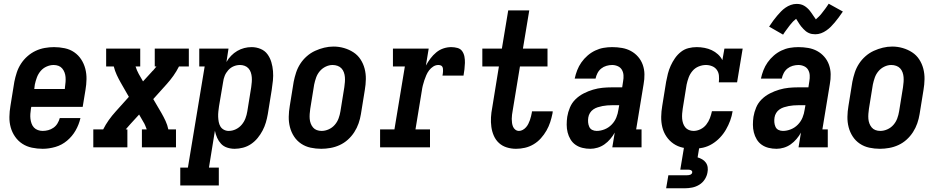

<svg xmlns="http://www.w3.org/2000/svg" viewBox="-20 -791 5040 1031"><path d="M209 8Q180 8 151.5 2Q123 -4 100 -19Q77 -34 61 -57Q45 -80 37.5 -107Q30 -134 30.5 -163.5Q31 -193 36 -222L57 -352Q62 -377 70 -401.5Q78 -426 92.5 -448.5Q107 -471 127.5 -489Q148 -507 171.5 -518Q195 -529 220.5 -533.5Q246 -538 270 -538Q299 -538 327.5 -532Q356 -526 378.5 -510.5Q401 -495 416 -472Q431 -449 438 -422Q445 -395 444.5 -366Q444 -337 439 -308L424 -217H148L146 -207Q144 -193 143 -179.5Q142 -166 143.5 -153Q145 -140 149.5 -127.5Q154 -115 162.5 -106Q171 -97 183.5 -92.5Q196 -88 209 -88Q224 -88 239 -92Q254 -96 267 -105Q280 -114 288.5 -128Q297 -142 301 -157H412Q404 -122 386 -90.5Q368 -59 340 -35.5Q312 -12 277.5 -2Q243 8 209 8ZM164 -313H328L329 -323Q331 -337 332 -350.5Q333 -364 332 -377Q331 -390 326.5 -402Q322 -414 314 -423.5Q306 -433 294 -437.5Q282 -442 268 -442Q249 -442 230 -433.5Q211 -425 198 -409.5Q185 -394 178 -375Q171 -356 167 -337Z M481 0V-96H534Q547 -122 564 -146Q581 -170 601 -192L672 -271L629 -346Q617 -367 607 -388.5Q597 -410 591 -434H550V-530H733V-434H708Q711 -424 715.5 -413.5Q720 -403 725 -394L748 -354L792 -402Q794 -404 796 -406.5Q798 -409 800 -411Q800 -411 800 -411Q800 -411 800 -411H801Q806 -417 810.5 -422.5Q815 -428 820 -434H811V-530H994V-434H941Q928 -408 911 -384Q894 -360 874 -338L803 -259L847 -184Q859 -163 869 -141.5Q879 -120 884 -96H925V0H742V-96H768Q764 -106 760 -116.5Q756 -127 750 -136L727 -176L683 -128Q681 -126 679 -123.5Q677 -121 675 -119Q675 -119 675 -119Q675 -119 675 -119Q670 -113 665 -107.5Q660 -102 655 -96H664V0Z M948 205V109H989L1079 -434H1050V-530H1207L1196 -458Q1206 -476 1221 -491.5Q1236 -507 1254 -517.5Q1272 -528 1291.5 -533Q1311 -538 1331 -538Q1356 -538 1379 -528.5Q1402 -519 1416 -500Q1430 -481 1437 -457.5Q1444 -434 1446 -409Q1448 -384 1445.5 -358.5Q1443 -333 1439 -308L1418 -178Q1414 -155 1407.5 -133Q1401 -111 1390 -90Q1379 -69 1363.5 -50Q1348 -31 1328 -17.5Q1308 -4 1285 2Q1262 8 1240 8Q1219 8 1199.5 1.5Q1180 -5 1167 -19Q1154 -33 1146 -51Q1138 -69 1134 -89L1102 109H1155V205ZM1208 -88Q1228 -88 1246.5 -97Q1265 -106 1278 -121.5Q1291 -137 1298 -155.5Q1305 -174 1308 -193L1329 -323Q1331 -337 1332 -350.5Q1333 -364 1332 -376.5Q1331 -389 1327 -401.5Q1323 -414 1314.5 -423.5Q1306 -433 1294 -437.5Q1282 -442 1269 -442Q1251 -442 1234.5 -435Q1218 -428 1205.5 -414Q1193 -400 1186.5 -383.5Q1180 -367 1178 -350L1156 -220Q1154 -206 1152.5 -192Q1151 -178 1151.5 -164Q1152 -150 1154.5 -136.5Q1157 -123 1163.5 -112Q1170 -101 1182 -94.5Q1194 -88 1208 -88Z M1705 8Q1676 8 1648 2Q1620 -4 1597 -19.5Q1574 -35 1559 -58Q1544 -81 1537 -108Q1530 -135 1530.5 -164Q1531 -193 1536 -222L1557 -352Q1562 -377 1570 -401.5Q1578 -426 1592.5 -448.5Q1607 -471 1627.5 -489Q1648 -507 1672 -518Q1696 -529 1721 -535Q1746 -541 1771 -541Q1800 -541 1827.5 -533Q1855 -525 1878 -510Q1901 -495 1916 -472Q1931 -449 1938 -422Q1945 -395 1944.5 -366Q1944 -337 1939 -308L1918 -178Q1914 -153 1905.5 -128.5Q1897 -104 1882.5 -81.5Q1868 -59 1848 -41Q1828 -23 1804 -12Q1780 -1 1754.5 3.5Q1729 8 1705 8ZM1707 -88Q1726 -88 1745 -96.5Q1764 -105 1777.5 -120.5Q1791 -136 1798 -155Q1805 -174 1808 -193L1829 -323Q1831 -337 1832 -350.5Q1833 -364 1832 -377Q1831 -390 1826.5 -402.5Q1822 -415 1813.5 -424Q1805 -433 1792.5 -437.5Q1780 -442 1766 -442Q1747 -442 1728.5 -433Q1710 -424 1697 -408.5Q1684 -393 1677.5 -374.5Q1671 -356 1667 -337L1646 -207Q1644 -193 1643 -179.5Q1642 -166 1643 -153Q1644 -140 1648.5 -128Q1653 -116 1661 -106.5Q1669 -97 1681 -92.5Q1693 -88 1707 -88Z M2021 0V-96H2098L2154 -434H2090V-530H2282L2267 -439Q2278 -459 2291.5 -477Q2305 -495 2322.5 -509.5Q2340 -524 2361 -531Q2382 -538 2403 -538Q2420 -538 2436.5 -533.5Q2453 -529 2462 -516Q2471 -503 2474 -486.5Q2477 -470 2476.5 -453Q2476 -436 2474 -419Q2472 -402 2469 -385H2356Q2357 -391 2358 -397Q2359 -403 2359 -409.5Q2359 -416 2358.5 -422Q2358 -428 2355 -433Q2352 -438 2346 -440Q2340 -442 2334 -442Q2319 -442 2306 -433.5Q2293 -425 2284 -413Q2275 -401 2269 -387Q2263 -373 2258.5 -359.5Q2254 -346 2250.5 -332Q2247 -318 2245 -303L2211 -96H2289V0Z M2751 8Q2725 8 2701 0.5Q2677 -7 2659.5 -23Q2642 -39 2632 -61.5Q2622 -84 2618.5 -109.5Q2615 -135 2616.5 -161Q2618 -187 2623 -212L2659 -434H2570V-530H2675L2709 -735H2822L2788 -530H2920V-434H2772L2733 -197Q2731 -186 2729.5 -175Q2728 -164 2728 -152.5Q2728 -141 2729.5 -130.5Q2731 -120 2735 -110.5Q2739 -101 2747.5 -94.5Q2756 -88 2767 -88Q2777 -88 2787 -93.5Q2797 -99 2804.5 -107.5Q2812 -116 2817 -126Q2822 -136 2825.5 -146Q2829 -156 2831.5 -166.5Q2834 -177 2836 -187Q2836 -189 2836 -190Q2836 -191 2837 -193H2948Q2948 -190 2947.5 -187.5Q2947 -185 2947 -183Q2942 -158 2934.5 -135Q2927 -112 2914.5 -90Q2902 -68 2884.5 -48.5Q2867 -29 2845 -16Q2823 -3 2799 2.5Q2775 8 2751 8Z M3150 8Q3128 8 3107.5 3Q3087 -2 3070.5 -13.5Q3054 -25 3043.5 -42.5Q3033 -60 3028 -80Q3023 -100 3023 -121.5Q3023 -143 3026 -164Q3030 -189 3040.5 -214Q3051 -239 3070.5 -258Q3090 -277 3114.5 -289.5Q3139 -302 3164.5 -309.5Q3190 -317 3215 -319.5Q3240 -322 3266 -322H3321L3326 -355Q3329 -371 3328 -387Q3327 -403 3319.5 -416Q3312 -429 3297.5 -435.5Q3283 -442 3267 -442Q3252 -442 3236.5 -437.5Q3221 -433 3208.5 -423Q3196 -413 3188.5 -398.5Q3181 -384 3178 -369H3066Q3071 -392 3079.5 -414Q3088 -436 3102 -456Q3116 -476 3135 -492.5Q3154 -509 3176 -519.5Q3198 -530 3221 -534Q3244 -538 3267 -538Q3294 -538 3320 -533.5Q3346 -529 3368 -517Q3390 -505 3406.5 -486Q3423 -467 3431.5 -443Q3440 -419 3440.5 -392.5Q3441 -366 3436 -339L3396 -96H3425V0H3268L3281 -79Q3271 -61 3257 -44.5Q3243 -28 3226 -16Q3209 -4 3189 2Q3169 8 3150 8ZM3184 -88Q3205 -88 3226.5 -96.5Q3248 -105 3264.5 -122Q3281 -139 3289.5 -160Q3298 -181 3301 -203L3305 -226H3266Q3253 -226 3240.5 -225Q3228 -224 3215 -221.5Q3202 -219 3189.5 -215Q3177 -211 3166 -203.5Q3155 -196 3148 -184.5Q3141 -173 3139 -160Q3137 -147 3138 -134.5Q3139 -122 3144 -110.5Q3149 -99 3160 -93.5Q3171 -88 3184 -88Z M3704 8Q3675 8 3647 2Q3619 -4 3596.5 -19.5Q3574 -35 3558.5 -58Q3543 -81 3536.5 -108Q3530 -135 3530.5 -164Q3531 -193 3536 -222L3557 -352Q3561 -374 3566.5 -395.5Q3572 -417 3581.5 -438Q3591 -459 3604.5 -478.5Q3618 -498 3636.5 -512.5Q3655 -527 3677 -532.5Q3699 -538 3721 -538Q3742 -538 3763 -534Q3784 -530 3802 -521.5Q3820 -513 3835 -499.5Q3850 -486 3859 -468L3870 -530H3968L3938 -349H3840Q3842 -367 3840.5 -384.5Q3839 -402 3829.5 -415.5Q3820 -429 3804 -435.5Q3788 -442 3771 -442Q3751 -442 3731.5 -434Q3712 -426 3698.5 -410Q3685 -394 3678 -375Q3671 -356 3667 -337L3646 -207Q3644 -194 3643 -180.5Q3642 -167 3643 -154Q3644 -141 3648 -129Q3652 -117 3659.5 -107.5Q3667 -98 3679 -93Q3691 -88 3704 -88Q3723 -88 3741.5 -97Q3760 -106 3772.5 -122Q3785 -138 3792 -156.5Q3799 -175 3803 -194H3914Q3910 -168 3901 -143.5Q3892 -119 3878.5 -95.5Q3865 -72 3846 -52Q3827 -32 3804 -18Q3781 -4 3755 2Q3729 8 3704 8ZM3557 220 3569 150H3669Q3673 150 3677.5 149.5Q3682 149 3686 147.5Q3690 146 3693.5 142.5Q3697 139 3697 135Q3698 131 3695.5 127.5Q3693 124 3689.5 122.5Q3686 121 3682 120.5Q3678 120 3674 120H3633L3653 0H3735L3726 54Q3739 58 3750.5 64.5Q3762 71 3770 82Q3778 93 3780 107Q3782 121 3779 135Q3776 154 3764.5 172Q3753 190 3735 201Q3717 212 3697 216Q3677 220 3657 220Z M4150 8Q4128 8 4107.5 3Q4087 -2 4070.5 -13.5Q4054 -25 4043.5 -42.5Q4033 -60 4028 -80Q4023 -100 4023 -121.5Q4023 -143 4026 -164Q4030 -189 4040.5 -214Q4051 -239 4070.5 -258Q4090 -277 4114.5 -289.5Q4139 -302 4164.5 -309.5Q4190 -317 4215 -319.5Q4240 -322 4266 -322H4321L4326 -355Q4329 -371 4328 -387Q4327 -403 4319.5 -416Q4312 -429 4297.5 -435.5Q4283 -442 4267 -442Q4252 -442 4236.5 -437.5Q4221 -433 4208.5 -423Q4196 -413 4188.5 -398.5Q4181 -384 4178 -369H4066Q4071 -392 4079.5 -414Q4088 -436 4102 -456Q4116 -476 4135 -492.5Q4154 -509 4176 -519.5Q4198 -530 4221 -534Q4244 -538 4267 -538Q4294 -538 4320 -533.5Q4346 -529 4368 -517Q4390 -505 4406.5 -486Q4423 -467 4431.5 -443Q4440 -419 4440.5 -392.5Q4441 -366 4436 -339L4396 -96H4425V0H4268L4281 -79Q4271 -61 4257 -44.5Q4243 -28 4226 -16Q4209 -4 4189 2Q4169 8 4150 8ZM4184 -88Q4205 -88 4226.5 -96.5Q4248 -105 4264.5 -122Q4281 -139 4289.5 -160Q4298 -181 4301 -203L4305 -226H4266Q4253 -226 4240.5 -225Q4228 -224 4215 -221.5Q4202 -219 4189.5 -215Q4177 -211 4166 -203.5Q4155 -196 4148 -184.5Q4141 -173 4139 -160Q4137 -147 4138 -134.5Q4139 -122 4144 -110.5Q4149 -99 4160 -93.5Q4171 -88 4184 -88ZM4185 -605 4110 -648Q4122 -666 4132.5 -680.5Q4143 -695 4153.5 -707Q4164 -719 4174 -729.5Q4184 -740 4197.5 -749.5Q4211 -759 4226.5 -764.5Q4242 -770 4257 -770Q4263 -770 4268 -769.5Q4273 -769 4278 -768Q4283 -767 4288 -765Q4293 -763 4297.5 -760.5Q4302 -758 4306 -755Q4310 -752 4313.5 -749Q4317 -746 4321 -742Q4325 -738 4328 -734Q4331 -730 4334 -726Q4337 -722 4339.5 -718.5Q4342 -715 4344.5 -711Q4347 -707 4350 -703Q4353 -699 4356 -694.5Q4359 -690 4361 -687Q4364 -690 4368.5 -694Q4373 -698 4375.5 -700.5Q4378 -703 4381 -706Q4384 -709 4387 -712.5Q4390 -716 4393 -720Q4396 -724 4399.5 -728.5Q4403 -733 4406.5 -737.5Q4410 -742 4414 -747.5Q4418 -753 4422 -759Q4426 -765 4430 -771L4506 -729Q4494 -711 4483 -696.5Q4472 -682 4462 -670Q4452 -658 4441.5 -647.5Q4431 -637 4417.5 -627.5Q4404 -618 4389 -612.5Q4374 -607 4358 -607Q4349 -607 4340 -608.5Q4331 -610 4322.5 -614Q4314 -618 4307.5 -623Q4301 -628 4294.5 -635Q4288 -642 4282.5 -648.5Q4277 -655 4273 -661.5Q4269 -668 4263.5 -676.5Q4258 -685 4255 -690Q4252 -687 4247 -683Q4242 -679 4239.5 -676.5Q4237 -674 4234.5 -671Q4232 -668 4229 -664.5Q4226 -661 4222.5 -657Q4219 -653 4216 -648.5Q4213 -644 4209 -639Q4205 -634 4201.5 -629Q4198 -624 4193.5 -618Q4189 -612 4185 -605Z M4705 8Q4676 8 4648 2Q4620 -4 4597 -19.5Q4574 -35 4559 -58Q4544 -81 4537 -108Q4530 -135 4530.5 -164Q4531 -193 4536 -222L4557 -352Q4562 -377 4570 -401.5Q4578 -426 4592.5 -448.5Q4607 -471 4627.5 -489Q4648 -507 4672 -518Q4696 -529 4721 -535Q4746 -541 4771 -541Q4800 -541 4827.5 -533Q4855 -525 4878 -510Q4901 -495 4916 -472Q4931 -449 4938 -422Q4945 -395 4944.5 -366Q4944 -337 4939 -308L4918 -178Q4914 -153 4905.5 -128.5Q4897 -104 4882.5 -81.5Q4868 -59 4848 -41Q4828 -23 4804 -12Q4780 -1 4754.5 3.5Q4729 8 4705 8ZM4707 -88Q4726 -88 4745 -96.5Q4764 -105 4777.5 -120.5Q4791 -136 4798 -155Q4805 -174 4808 -193L4829 -323Q4831 -337 4832 -350.5Q4833 -364 4832 -377Q4831 -390 4826.5 -402.5Q4822 -415 4813.5 -424Q4805 -433 4792.5 -437.5Q4780 -442 4766 -442Q4747 -442 4728.5 -433Q4710 -424 4697 -408.5Q4684 -393 4677.5 -374.5Q4671 -356 4667 -337L4646 -207Q4644 -193 4643 -179.5Q4642 -166 4643 -153Q4644 -140 4648.5 -128Q4653 -116 4661 -106.5Q4669 -97 4681 -92.5Q4693 -88 4707 -88Z"/></svg>

Font: Iosevka Curly Slab Oblique
Style: Bold
Weight: 700
Italic angle: -9°
Monospace: yes
Designer: Belleve Invis
Foundry: Belleve Invis
Version: Version 11.1.0; ttfautohint (v1.8.3)